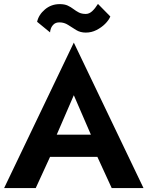

<svg xmlns="http://www.w3.org/2000/svg" viewBox="-20 -958 751 978"><path d="M169 -847Q177 -883 209 -910Q241 -937 284 -937Q309 -937 325 -929.5Q341 -922 354 -912Q367 -902 381.5 -894.5Q396 -887 417 -887Q434 -887 449 -900.5Q464 -914 479 -938L542 -874Q534 -855 515.5 -836.5Q497 -818 471.5 -805Q446 -792 417 -792Q389 -792 368 -805Q347 -818 327 -831Q307 -844 283 -844Q264 -844 253.5 -834Q243 -824 239 -812Q235 -800 235 -793ZM549 0 476 -159H235L162 0H1L356 -741L711 0ZM356 -473 269 -272H443Z"/></svg>

Font: Jost* Semi
Style: Regular
Weight: 600
Version: Version 3.7